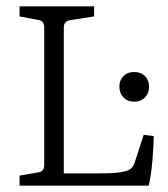

<svg xmlns="http://www.w3.org/2000/svg" viewBox="-20 -588 531 608"><path d="M435 -161 467 -157Q466 -120 462.5 -78Q459 -36 451 0H42V-32L101 -42Q120 -45 120 -65V-501Q120 -522 101 -525L42 -536V-568H278V-536L202 -524Q182 -521 182 -501V-39H299Q326 -39 348 -41Q370 -43 384 -48Q399 -54 405 -69ZM452 -313Q452 -293 439 -279.5Q426 -266 405 -266Q384 -266 371 -279.5Q358 -293 358 -314Q358 -334 371 -347Q384 -360 405 -360Q426 -360 439 -347Q452 -334 452 -313Z"/></svg>

Font: Rasa Light
Style: Regular
Weight: 300
Designer: Anna Giedrys (Yrsa+Rasa design), David Brezina (Yrsa art-direction, Rasa art-direction, design)
Foundry: Rosetta Type Foundry
Version: Version 2.004